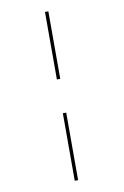

<svg xmlns="http://www.w3.org/2000/svg" viewBox="-106 -820 721 1120"><g transform="rotate(-10 254.5 -260.0)"><path d="M243 -360V-760H263V-360ZM243 240V-160H263V240Z"/></g></svg>

Font: Noto Serif Display SemiCondensed Thin
Style: Italic
Weight: 100
Width: 4
Italic angle: -12°
Designer: Monotype Design Team
Foundry: Monotype Imaging Inc.
Version: Version 2.009